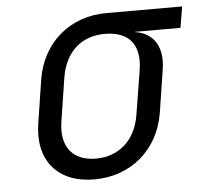

<svg xmlns="http://www.w3.org/2000/svg" viewBox="-45 -597 690 653"><g transform="rotate(-5 300.0 -270.0)"><path d="M252 10C377 10 473 -72 493 -197L516 -345C527 -418 496 -468 433 -477V-478H588L600 -550H341C216 -550 121 -468 101 -345L78 -197C58 -72 126 10 252 10ZM263 -60C183 -60 143 -112 157 -197L180 -345C194 -430 249 -480 329 -480C415 -480 451 -430 437 -345L413 -197C400 -112 343 -60 263 -60Z"/></g></svg>

Font: JetBrains Mono Light
Style: Italic
Weight: 336
Italic angle: -9°
Monospace: yes
Designer: Philipp Nurullin, Konstantin Bulenkov
Foundry: JetBrains
Version: Version 2.305